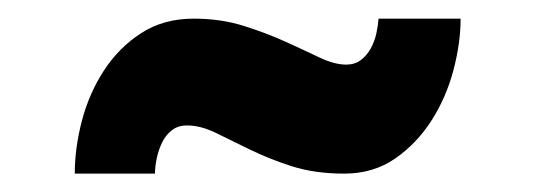

<svg xmlns="http://www.w3.org/2000/svg" viewBox="-20 -444 577 208"><path d="M479 -423.8Q479 -397.5 471.2 -367.9Q463.4 -338.4 447.5 -313.5Q431.6 -288.6 408 -272.2Q384.3 -255.9 353 -255.9Q321.3 -255.9 296.1 -263.9Q271 -272 250.7 -282Q230.5 -292 213.9 -300Q197.3 -308.1 182.6 -308.1Q172.9 -308.1 166.3 -303Q159.7 -297.9 155.8 -290Q151.9 -282.2 149.9 -272.9Q147.9 -263.7 147.9 -255.9H61Q61 -283.7 68.8 -313.5Q76.7 -343.3 92.8 -367.9Q108.9 -392.6 133.1 -408.2Q157.2 -423.8 189.9 -423.8Q219.2 -423.8 243.9 -416Q268.6 -408.2 289.1 -398.9Q309.6 -389.6 325.9 -381.8Q342.3 -374 355 -374Q364.3 -374 370.8 -378.9Q377.4 -383.8 381.6 -391.4Q385.7 -398.9 387.7 -407.7Q389.6 -416.5 390.1 -423.8Z"/></svg>

Font: Aclonica
Style: Regular
Weight: 400
Designer: Astigmatic (AOETI)
Foundry: Astigmatic (AOETI)
Version: Version 1.000